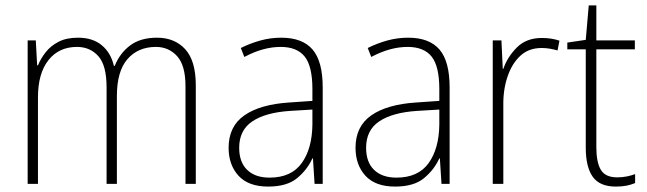

<svg xmlns="http://www.w3.org/2000/svg" viewBox="-20 -678 2385 708"><path d="M559 -539Q624 -539 663 -496.5Q702 -454 702 -363V0H664V-360Q664 -437 633 -471Q602 -505 555 -505Q489 -505 450 -460Q411 -415 411 -324V0H373V-356Q373 -437 342.5 -471Q312 -505 264 -505Q197 -505 158.5 -456Q120 -407 120 -319V0H82V-529H112L117 -437H120Q130 -462 148.5 -485.5Q167 -509 196 -524Q225 -539 268 -539Q322 -539 355.5 -511Q389 -483 400 -435H403Q422 -482 460 -510.5Q498 -539 559 -539Z M1017 -539Q1095 -539 1132.5 -495.5Q1170 -452 1170 -355V0H1140L1134 -94H1132Q1113 -52 1075.5 -21Q1038 10 969 10Q896 10 859.5 -30Q823 -70 823 -133Q823 -212 881 -252.5Q939 -293 1046 -300L1132 -306V-349Q1132 -434 1103.5 -469.5Q1075 -505 1015 -505Q983 -505 950 -496Q917 -487 881 -468L868 -501Q902 -518 939.5 -528.5Q977 -539 1017 -539ZM1049 -269Q959 -263 910.5 -230.5Q862 -198 862 -133Q862 -80 891.5 -51.5Q921 -23 974 -23Q1054 -23 1092.5 -76.5Q1131 -130 1132 -219V-274Z M1485 -539Q1563 -539 1600.5 -495.5Q1638 -452 1638 -355V0H1608L1602 -94H1600Q1581 -52 1543.5 -21Q1506 10 1437 10Q1364 10 1327.5 -30Q1291 -70 1291 -133Q1291 -212 1349 -252.5Q1407 -293 1514 -300L1600 -306V-349Q1600 -434 1571.5 -469.5Q1543 -505 1483 -505Q1451 -505 1418 -496Q1385 -487 1349 -468L1336 -501Q1370 -518 1407.5 -528.5Q1445 -539 1485 -539ZM1517 -269Q1427 -263 1378.5 -230.5Q1330 -198 1330 -133Q1330 -80 1359.5 -51.5Q1389 -23 1442 -23Q1522 -23 1560.5 -76.5Q1599 -130 1600 -219V-274Z M1978 -538Q2014 -538 2043 -528L2036 -492Q2022 -496 2007.5 -498.5Q1993 -501 1977 -501Q1930 -501 1899 -472.5Q1868 -444 1851.5 -395.5Q1835 -347 1836 -288V0H1797V-529H1829L1834 -424H1836Q1851 -468 1886 -503Q1921 -538 1978 -538Z M2256 -24Q2275 -24 2292 -27.5Q2309 -31 2322 -36V-3Q2308 3 2291 6.5Q2274 10 2251 10Q2191 10 2165.5 -26.5Q2140 -63 2140 -133V-496H2072V-521L2140 -531L2151 -658H2179V-529H2321V-496H2179V-135Q2179 -80 2195.5 -52Q2212 -24 2256 -24Z"/></svg>

Font: Noto Sans Gujarati SemiCondensed ExtraLight
Style: Regular
Weight: 200
Width: 4
Designer: Jelle Bosma - Monotype Design Team, Universal Thirst
Foundry: Monotype Imaging Inc.
Version: Version 2.106; ttfautohint (v1.8.4.7-5d5b)